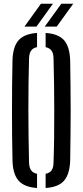

<svg xmlns="http://www.w3.org/2000/svg" viewBox="-20 -980 434 1008"><path d="M174.5 7Q107 2.5 77 -32.2Q47 -67 45.5 -140Q44 -206 43.5 -270.8Q43 -335.5 43 -400Q43 -464.5 43.5 -529.2Q44 -594 45.5 -660Q47 -733.5 77 -768Q107 -802.5 174.5 -807V-732.5Q153.5 -728.5 143.5 -714.5Q133.5 -700.5 132.5 -674.5Q130.5 -608.5 129.8 -540Q129 -471.5 129 -401.8Q129 -332 130 -262.8Q131 -193.5 132.5 -125.5Q133.5 -99.5 143.5 -85.8Q153.5 -72 174.5 -67.5ZM219.5 7V-67.5Q241 -72 250.8 -85.8Q260.5 -99.5 261 -125.5Q263.5 -193.5 264.2 -262.8Q265 -332 264.8 -401.8Q264.5 -471.5 263.8 -540Q263 -608.5 261 -674.5Q260.5 -700.5 250.5 -714.2Q240.5 -728 219.5 -732.5V-807Q287.5 -802.5 317 -768Q346.5 -733.5 348.5 -660Q349.5 -594 350.2 -529Q351 -464 351 -399.5Q351 -335 350.2 -270.5Q349.5 -206 348.5 -140Q346.5 -67 317 -32.2Q287.5 2.5 219.5 7ZM108.5 -840.5 195 -960.5H258L171.5 -840.5ZM215 -840.5 302 -960.5H364.5L278 -840.5Z"/></svg>

Font: Big Shoulders Stencil Display Thin SemiBold
Style: Regular
Weight: 600
Version: Version 2.001